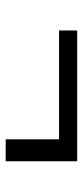

<svg xmlns="http://www.w3.org/2000/svg" viewBox="182 -536 304 709"><g transform="rotate(90 334.5 -182.0)"><path d="M576 -314.5V-50.5H495V-247.5H93V-314.5Z"/></g></svg>

Font: Merriweather 20pt Medium
Style: Regular
Weight: 500
Version: Version 2.100